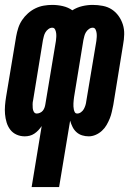

<svg xmlns="http://www.w3.org/2000/svg" viewBox="-27 -548 547 783"><path d="M102 215 143 -34Q137 -25 129.5 -17Q122 -9 113 -3Q104 3 94 5.5Q84 8 74 8Q56 8 40.5 1Q25 -6 15 -19Q5 -32 0 -48.5Q-5 -65 -6.5 -82.5Q-8 -100 -6.5 -118Q-5 -136 -2 -154L39 -400Q42 -417 47.5 -434Q53 -451 63 -466Q73 -481 87 -493.5Q101 -506 117.5 -514Q134 -522 151.5 -525Q169 -528 186 -528Q208 -528 229.5 -523Q251 -518 268 -506Q287 -518 308.5 -523Q330 -528 351 -528Q372 -528 392.5 -524Q413 -520 429 -509.5Q445 -499 456.5 -483Q468 -467 474 -448Q480 -429 479.5 -408Q479 -387 475 -366L435 -120Q432 -106 429 -92Q426 -78 420.5 -64.5Q415 -51 407.5 -38Q400 -25 388.5 -14.5Q377 -4 363 2Q349 8 335 8Q321 8 308 4Q295 0 285 -9Q275 -18 269 -30Q263 -42 259 -56L214 215ZM123 -85Q129 -85 136 -88Q143 -91 147.5 -96.5Q152 -102 154.5 -109Q157 -116 158 -123L201 -381Q202 -389 202.5 -397Q203 -405 202 -413Q201 -421 197.5 -428Q194 -435 186 -435Q178 -435 170.5 -429.5Q163 -424 158.5 -416.5Q154 -409 152 -401Q150 -393 148 -384L108 -139Q106 -131 106 -123Q106 -115 106.5 -107Q107 -99 111 -92Q115 -85 123 -85ZM288 -85Q296 -85 303.5 -90.5Q311 -96 315 -103.5Q319 -111 321.5 -119Q324 -127 325 -136L366 -381Q367 -389 367.5 -397Q368 -405 367 -413Q366 -421 362.5 -428Q359 -435 351 -435Q343 -435 335.5 -429.5Q328 -424 323.5 -416.5Q319 -409 317 -401Q315 -393 313 -384L275 -152Q274 -146 273.5 -139.5Q273 -133 272.5 -126.5Q272 -120 272.5 -114Q273 -108 274 -102Q275 -96 278 -90.5Q281 -85 288 -85Z"/></svg>

Font: Iosevka Term Curly Heavy
Style: Italic
Weight: 900
Italic angle: -9°
Designer: Belleve Invis
Foundry: Belleve Invis
Version: Version 32.3.0